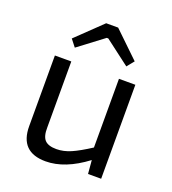

<svg xmlns="http://www.w3.org/2000/svg" viewBox="-134 -821 838 935"><g transform="rotate(20 285.0 -353.5)"><path d="M153 -556 124 -593 256 -720H318L450 -593L420 -556L291 -654H283ZM492 -487V0H424L418 -70Q308 13 208 13Q75 13 75 -121V-487H160V-145Q159 -99 177 -80Q195 -61 237 -61Q274 -61 312 -77.5Q350 -94 407 -131V-487Z"/></g></svg>

Font: Exo 2.0
Style: Regular
Weight: 400
Designer: Natanael Gama
Version: Version 1.001;PS 001.001;hotconv 1.0.70;makeotf.lib2.5.58329